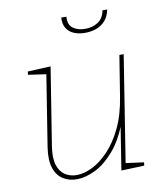

<svg xmlns="http://www.w3.org/2000/svg" viewBox="-83 -806 760 881"><g transform="rotate(-10 297.0 -365.5)"><path d="M208 6Q171 7 142 -10.5Q113 -28 100.5 -65.5Q88 -103 97 -162L151 -502L156 -492L66 -505L68 -520L175 -525L117 -161Q109 -108 119.5 -75.5Q130 -43 153.5 -28Q177 -13 207 -13Q241 -13 280 -32Q319 -51 356.5 -90.5Q394 -130 423 -190.5Q452 -251 465 -335L495 -522H515L436 -22L431 -29L521 -17L519 -2L412 2L447 -220L453 -221Q423 -139 380.5 -89.5Q338 -40 293 -17.5Q248 5 208 6ZM358 -649Q329 -649 306.5 -658.5Q284 -668 272 -687.5Q260 -707 262 -737H286Q283 -700 305 -683.5Q327 -667 362 -667Q396 -667 421.5 -683.5Q447 -700 454 -737H476Q470 -706 453 -686.5Q436 -667 411.5 -658Q387 -649 358 -649Z"/></g></svg>

Font: Bitter Thin
Style: Italic
Weight: 100
Italic angle: -9°
Designer: Sol Matas, and Bitter project Authors
Foundry: Sol Matas
Version: Version 2.002